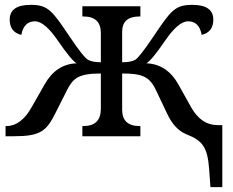

<svg xmlns="http://www.w3.org/2000/svg" viewBox="-20 -562 960 792"><path d="M623 -190.9 668.9 -94.2C689.5 -49.8 716.3 -21 749.5 -7.8C815.9 18.1 836.4 45.9 842.8 137.2L848.1 210H897V-45.9H877C832 -45.9 795.9 -70.8 768.1 -120.1L715.8 -213.9C684.1 -270 640.1 -298.8 584 -300.8C598.1 -309.1 624 -339.8 660.6 -393.6C697.3 -447.3 729 -474.1 755.9 -474.1C786.6 -474.1 805.2 -455.6 812 -418C843.8 -425.8 859.9 -446.8 859.9 -481C859.9 -521.5 831.1 -542 773.9 -542C701.2 -542 685.1 -519 610.8 -408.2C573.2 -352.5 548.8 -321.3 537.1 -314.9C525.4 -308.6 507.8 -305.2 483.9 -305.2V-431.2C483.9 -473.1 507.8 -494.1 556.2 -494.1H559.1V-536.1H319.8V-494.1H324.2C372.1 -494.1 396 -471.2 396 -425.8V-305.2C373 -305.2 355.5 -308.6 343.8 -314.9C331.5 -321.3 307.1 -352.1 269.5 -407.7C194.8 -519 178.7 -542 106 -542C48.8 -542 20 -521.5 20 -481C20 -446.8 36.1 -425.8 67.9 -418C75.2 -455.6 93.8 -474.1 124 -474.1C150.9 -474.1 182.6 -447.3 219.2 -393.6C255.9 -339.8 281.7 -309.1 295.9 -300.8C239.7 -298.8 195.8 -270 164.1 -213.9L111.8 -122.1C82.5 -68.8 47.4 -42 5.9 -42H2.9V0H38.1C147.5 0 171.4 -22 208 -94.2L256.8 -190.9C282.2 -240.2 304.7 -258.8 396 -258.8V-113.8C396 -65.9 372.1 -42 324.2 -42H319.8V0H559.1V-42H556.2C507.8 -42 483.9 -64.5 483.9 -108.9V-258.8C564 -258.8 596.2 -247.6 623 -190.9Z"/></svg>

Font: The Erased English
Style: Regular
Weight: 400
Designer: Monotype Design team + ligartures altered by 180 Amsterdam
Foundry: Monotype Imaging Inc.
Version: Version 1.030;Glyphs 3.1.2 (3151)